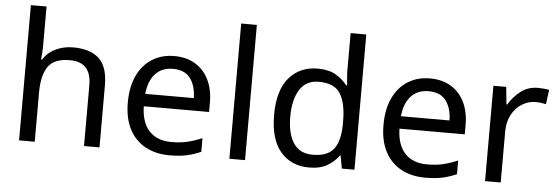

<svg xmlns="http://www.w3.org/2000/svg" viewBox="-49 -912 3131 1075"><g transform="rotate(5 1516.0 -375.0)"><path d="M173 -537Q173 -497 168 -462H174Q200 -503 244.5 -524Q289 -545 341 -545Q439 -545 488 -498.5Q537 -452 537 -349V0H450V-343Q450 -472 330 -472Q240 -472 206.5 -421.5Q173 -371 173 -277V0H85V-760H173Z M910 -546Q979 -546 1028.5 -516Q1078 -486 1104.5 -431.5Q1131 -377 1131 -304V-251H764Q766 -160 810.5 -112.5Q855 -65 935 -65Q986 -65 1025.5 -74.5Q1065 -84 1107 -102V-25Q1066 -7 1026 1.5Q986 10 931 10Q855 10 796.5 -21Q738 -52 705.5 -113.5Q673 -175 673 -264Q673 -352 702.5 -415Q732 -478 785.5 -512Q839 -546 910 -546ZM909 -474Q846 -474 809.5 -433.5Q773 -393 766 -321H1039Q1038 -389 1007 -431.5Q976 -474 909 -474Z M1355 0H1267V-760H1355Z M1715 10Q1615 10 1555 -59.5Q1495 -129 1495 -267Q1495 -405 1555.5 -475.5Q1616 -546 1716 -546Q1778 -546 1817.5 -523Q1857 -500 1882 -467H1888Q1887 -480 1884.5 -505.5Q1882 -531 1882 -546V-760H1970V0H1899L1886 -72H1882Q1858 -38 1818 -14Q1778 10 1715 10ZM1729 -63Q1814 -63 1848.5 -109.5Q1883 -156 1883 -250V-266Q1883 -366 1850 -419.5Q1817 -473 1728 -473Q1657 -473 1621.5 -416.5Q1586 -360 1586 -265Q1586 -169 1621.5 -116Q1657 -63 1729 -63Z M2347 -546Q2416 -546 2465.5 -516Q2515 -486 2541.5 -431.5Q2568 -377 2568 -304V-251H2201Q2203 -160 2247.5 -112.5Q2292 -65 2372 -65Q2423 -65 2462.5 -74.5Q2502 -84 2544 -102V-25Q2503 -7 2463 1.5Q2423 10 2368 10Q2292 10 2233.5 -21Q2175 -52 2142.5 -113.5Q2110 -175 2110 -264Q2110 -352 2139.5 -415Q2169 -478 2222.5 -512Q2276 -546 2347 -546ZM2346 -474Q2283 -474 2246.5 -433.5Q2210 -393 2203 -321H2476Q2475 -389 2444 -431.5Q2413 -474 2346 -474Z M2954 -546Q2969 -546 2986.5 -544.5Q3004 -543 3017 -540L3006 -459Q2993 -462 2977.5 -464Q2962 -466 2948 -466Q2907 -466 2871 -443.5Q2835 -421 2813.5 -380.5Q2792 -340 2792 -286V0H2704V-536H2776L2786 -438H2790Q2816 -482 2857 -514Q2898 -546 2954 -546Z"/></g></svg>

Font: Noto Sans Coptic
Style: Regular
Weight: 400
Designer: Monotype Design Team, Denis Moyogo Jacquerye
Foundry: Monotype Imaging Inc.
Version: Version 2.002; ttfautohint (v1.8.4.7-5d5b)